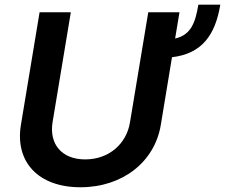

<svg xmlns="http://www.w3.org/2000/svg" viewBox="-20 -779 949 810"><path d="M909.4 -759.2H816.8C804 -681.8 784.8 -631.4 718.8 -616.5L737.2 -727.3H605.5L528.4 -263.1C513.8 -172.2 439.6 -106.5 339.5 -106.5C239.3 -106.5 187.1 -172.2 201.7 -263.1L278.8 -727.3H147L68.2 -252.1C42.6 -95.9 141.3 11 319.6 11C496.8 11 632.8 -95.9 658.4 -252.1L705.6 -537.6C832.4 -552.6 888.1 -631.4 909.4 -759.2Z"/></svg>

Font: Margiela Sans Semi Bold
Style: Italic
Weight: 600
Italic angle: -9.39999°
Designer: Stefan Endress, Andreas Faust
Version: Version 1.100;FEAKit 1.0